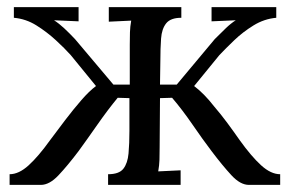

<svg xmlns="http://www.w3.org/2000/svg" viewBox="-20 -520 815 540"><path d="M7 0V-30Q33 -30 60.5 -55Q88 -80 121 -126Q141 -153 163.5 -182.5Q186 -212 208.5 -238Q231 -264 250 -278L179 -365Q162 -384 137 -407Q112 -430 82.5 -448.5Q53 -467 19 -470V-500H201V-460L132 -463Q146 -454 160.5 -440.5Q175 -427 191 -410L299 -282H345V-394Q345 -414 345.5 -429.5Q346 -445 349 -462L286 -459V-500H490V-470Q460 -470 447.5 -454.5Q435 -439 433 -411.5Q431 -384 431 -348L430 -282H477L584 -410Q601 -427 615 -440.5Q629 -454 643 -463L575 -460V-500H757V-470Q723 -467 693 -448.5Q663 -430 639 -407Q615 -384 597 -365L526 -278Q554 -257 582 -221Q601 -199 619.5 -174Q638 -149 654 -126Q687 -80 714.5 -55Q742 -30 768 -30V0H680Q656 0 631 -27Q606 -54 575 -95Q550 -128 521.5 -169.5Q493 -211 464 -245L430 -244L429 -106Q429 -86 428.5 -70.5Q428 -55 425 -38L488 -41V0H284V-30Q315 -30 327 -45.5Q339 -61 341.5 -88.5Q344 -116 344 -152V-244L311 -245Q283 -211 254 -169.5Q225 -128 201 -95Q170 -54 144.5 -27Q119 0 95 0Z"/></svg>

Font: Lora
Style: Regular
Weight: 400
Designer: Olga Karpushina, Alexei Vanyashin (Cyrillic)
Foundry: Cyreal
Version: Version 3.005; ttfautohint (v1.8.4.7-5d5b)